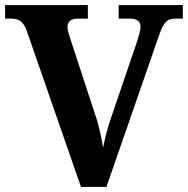

<svg xmlns="http://www.w3.org/2000/svg" viewBox="-20 -734 738 754"><path d="M85 -613 298 0H398L602 -588C623 -649 636 -661 670 -661H698V-714H446V-661H489C519 -661 532 -649 532 -629C532 -616 526 -596 519 -573L417 -274C403 -235 391 -187 385 -154C379 -190 368 -244 356 -277L256 -582C251 -598 245 -615 245 -628C245 -650 260 -661 287 -661H325V-714H0V-661H23C51 -661 72 -651 85 -613Z"/></svg>

Font: Noto Serif Telugu
Style: Bold
Weight: 700
Designer: Jelle Bosma - Monotype Design Team
Foundry: Monotype Imaging Inc.
Version: Version 2.005